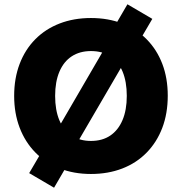

<svg xmlns="http://www.w3.org/2000/svg" viewBox="-20 -800 847 895"><path d="M404 11Q324 11 258 -15Q192 -41 144.5 -89.5Q97 -138 71.5 -205Q46 -272 46 -353Q46 -435 71.5 -502Q97 -569 144.5 -617Q192 -665 258 -690.5Q324 -716 404 -716Q484 -716 550 -690.5Q616 -665 663.5 -617Q711 -569 736.5 -502.5Q762 -436 762 -354Q762 -271 736.5 -204Q711 -137 663.5 -88.5Q616 -40 550 -14.5Q484 11 404 11ZM404 -143Q457 -143 494 -168Q531 -193 551 -240Q571 -287 571 -353Q571 -419 551.5 -466Q532 -513 494.5 -537.5Q457 -562 404 -562Q352 -562 314.5 -537.5Q277 -513 257 -466Q237 -419 237 -353Q237 -287 256.5 -240Q276 -193 314 -168Q352 -143 404 -143ZM232 75 116 7 191 -121 248 -197 472 -582 500 -653 574 -780 690 -712 615 -584 558 -508 334 -124 306 -52Z"/></svg>

Font: Nunito Sans 12pt ExtraLight Black
Style: Regular
Weight: 900
Version: Version 3.101;gftools[0.9.27]